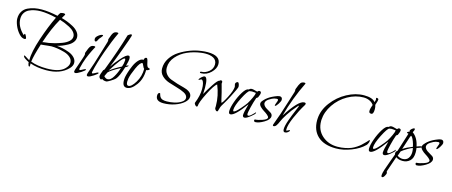

<svg xmlns="http://www.w3.org/2000/svg" viewBox="-53 -1433 5768 2449"><g transform="rotate(15 2830.5 -208.0)"><path d="M315 61Q315 79 308 79Q301 79 295.5 67Q290 55 288.5 44Q287 33 287 26Q263 15 236 -3Q209 -21 209 -37Q209 -43 214 -43Q217 -43 232 -33.5Q247 -24 264.5 -12.5Q282 -1 287 1Q287 -109 348.5 -293Q410 -477 476 -612Q355 -641 270 -641Q228 -641 190 -633.5Q152 -626 117 -609.5Q82 -593 61 -560Q40 -527 40 -482Q40 -380 137 -290Q141 -310 147 -310Q154 -310 164.5 -288.5Q175 -267 175 -259Q175 -246 157 -246Q120 -246 82.5 -288.5Q45 -331 23.5 -384Q2 -437 2 -474Q2 -529 26.5 -568.5Q51 -608 93 -628Q135 -648 180 -657Q225 -666 276 -666Q368 -666 489 -640Q503 -673 519 -687Q520 -687 521 -687Q525 -687 530 -688Q535 -689 541 -690.5Q547 -692 551 -692Q579 -692 579 -680Q579 -679 578.5 -678Q578 -677 578 -676Q567 -661 549 -627Q586 -617 624 -602.5Q662 -588 705 -565Q748 -542 774.5 -509Q801 -476 801 -438Q801 -403 778.5 -373.5Q756 -344 718.5 -323.5Q681 -303 648.5 -290Q616 -277 581 -268Q617 -266 659 -257Q701 -248 746 -231Q791 -214 820.5 -183Q850 -152 850 -113Q850 -75 815 -38Q714 68 528 68Q405 68 314 35Q314 39 314.5 47.5Q315 56 315 61ZM754 -436Q754 -467 730 -495.5Q706 -524 667.5 -544Q629 -564 597 -577Q565 -590 534 -599H533Q452 -458 389 -265Q405 -270 433.5 -272.5Q462 -275 471 -277Q507 -283 546.5 -293.5Q586 -304 637.5 -323Q689 -342 721.5 -371.5Q754 -401 754 -436ZM515 -244Q504 -244 473 -240.5Q442 -237 413.5 -234Q385 -231 379 -231Q378 -231 378 -231Q327 -73 316 11Q402 45 529 45Q695 45 761 -22Q803 -64 803 -104Q803 -144 770.5 -173.5Q738 -203 688.5 -217Q639 -231 595 -237.5Q551 -244 515 -244Z M1115 -550Q1115 -537 1096 -517Q1077 -497 1072 -486Q1059 -453 1044 -449Q1024 -449 1024 -482Q1024 -503 1055 -528Q1086 -553 1109 -553Q1114 -553 1115 -550ZM1058 -379Q1056 -376 1044.5 -354Q1033 -332 1025 -316Q1017 -300 1003 -269Q989 -238 978 -210Q967 -182 955 -143Q943 -104 934 -65Q933 -62 933 -57Q933 -45 943 -45Q949 -45 975.5 -60Q1002 -75 1010 -75Q1017 -75 1018 -71Q1018 -59 967 -26.5Q916 6 897 6Q878 6 878 -12Q878 -21 882 -33Q893 -64 904.5 -97Q916 -130 922 -148Q928 -166 934.5 -185Q941 -204 944 -213.5Q947 -223 949.5 -232.5Q952 -242 953 -247Q954 -252 954 -257Q954 -261 952.5 -264.5Q951 -268 951 -270Q951 -274 954 -283Q976 -346 993 -367Q1010 -388 1043 -388Q1056 -388 1058 -379Z M1297 -623Q1242 -509 1185 -347.5Q1128 -186 1101 -65Q1100 -62 1100 -57Q1100 -45 1110 -45Q1116 -45 1142.5 -60Q1169 -75 1176 -75Q1182 -75 1185 -71Q1185 -59 1135 -26.5Q1085 6 1064 6Q1045 6 1045 -12Q1045 -22 1049 -33Q1075 -104 1097.5 -174Q1120 -244 1149 -340.5Q1178 -437 1192 -483Q1195 -492 1195 -501Q1195 -505 1193.5 -508.5Q1192 -512 1192 -515Q1192 -518 1195 -527Q1215 -590 1232 -611Q1249 -632 1282 -632Q1296 -632 1297 -623Z M1246 -11Q1241 1 1236 1Q1227 1 1216 -11Q1205 -23 1205 -39Q1205 -54 1229 -115Q1232 -123 1238.5 -127Q1245 -131 1246 -134Q1354 -415 1417 -631L1425 -637Q1432 -643 1442.5 -649Q1453 -655 1460 -655Q1470 -655 1470 -640Q1459 -599 1400 -439Q1341 -279 1303 -187Q1341 -244 1403.5 -314.5Q1466 -385 1497 -385Q1517 -385 1517 -348V-341Q1516 -321 1498 -251Q1520 -262 1528 -262Q1531 -262 1531 -260Q1531 -255 1518.5 -245Q1506 -235 1493 -230Q1454 -101 1417 -60Q1403 -45 1360 -18.5Q1317 8 1307 8Q1266 8 1246 -11ZM1443 -206Q1325 -144 1291 -107Q1285 -95 1276.5 -76Q1268 -57 1265 -51Q1289 -24 1314 -24Q1355 -24 1390.5 -85Q1426 -146 1443 -206ZM1451 -228Q1467 -270 1469 -315Q1469 -336 1459 -336Q1426 -336 1298 -132Q1358 -181 1451 -228Z M1760 -264Q1760 -147 1699 -64Q1638 19 1578 19Q1520 19 1520 -65Q1520 -88 1524 -111Q1529 -137 1542 -178Q1555 -219 1576 -267Q1597 -315 1627.5 -348.5Q1658 -382 1689 -382H1696Q1696 -396 1704 -406Q1712 -416 1726 -416Q1740 -415 1751 -357.5Q1762 -300 1783 -298Q1802 -295 1802 -287Q1802 -279 1787 -271.5Q1772 -264 1760 -264ZM1732 -272Q1723 -277 1710 -307.5Q1697 -338 1692 -338Q1661 -338 1620 -246.5Q1579 -155 1569 -102Q1565 -79 1565 -60Q1565 -11 1593 -11Q1633 -11 1682.5 -92.5Q1732 -174 1732 -272Z M2117 54Q2164 54 2214.5 43Q2265 32 2304.5 7Q2344 -18 2344 -50Q2344 -55 2343 -59Q2338 -92 2295 -114Q2252 -136 2195.5 -151.5Q2139 -167 2083.5 -186Q2028 -205 1989.5 -243Q1951 -281 1951 -338Q1951 -411 1991.5 -473.5Q2032 -536 2096.5 -577.5Q2161 -619 2233.5 -646Q2306 -673 2379 -682Q2422 -688 2460 -688Q2631 -688 2631 -575Q2631 -516 2575 -461Q2519 -406 2444 -406Q2437 -406 2433.5 -408.5Q2430 -411 2430 -414Q2430 -416 2431 -418.5Q2432 -421 2434.5 -422.5Q2437 -424 2440 -425Q2443 -426 2447 -426Q2498 -426 2544 -464.5Q2590 -503 2590 -560Q2590 -589 2577.5 -609.5Q2565 -630 2543 -641.5Q2521 -653 2495.5 -658Q2470 -663 2440 -663Q2425 -663 2410.5 -662Q2396 -661 2382 -659Q2287 -647 2203.5 -610.5Q2120 -574 2063 -508.5Q2006 -443 2006 -363Q2006 -315 2033 -280.5Q2060 -246 2100.5 -230Q2141 -214 2189 -199Q2237 -184 2279.5 -174Q2322 -164 2353 -143Q2384 -122 2389 -92L2390 -80Q2390 -39 2345.5 0Q2301 39 2229 63.5Q2157 88 2081 88Q1979 88 1979 14Q1979 -26 2006 -26Q2009 -26 2011 -19.5Q2013 -13 2016 -2.5Q2019 8 2023 15Q2030 27 2039.5 35Q2049 43 2061 47Q2073 51 2086.5 52.5Q2100 54 2117 54Z M2954 -361Q2954 -355 2936 -315Q2918 -275 2886 -214Q2854 -153 2823 -103Q2811 -84 2804.5 -71.5Q2798 -59 2796 -53.5Q2794 -48 2788.5 -29Q2783 -10 2779 4Q2775 11 2768 11Q2758 11 2747.5 -1.5Q2737 -14 2737 -25Q2737 -29 2737.5 -37.5Q2738 -46 2738 -51Q2738 -188 2683 -321Q2647 -300 2580.5 -168.5Q2514 -37 2514 8Q2511 19 2503 19Q2493 19 2481 5Q2469 -9 2469 -20Q2469 -23 2470 -24Q2512 -127 2512 -214Q2512 -257 2505 -284.5Q2498 -312 2489 -322Q2480 -332 2470 -332Q2468 -332 2456 -324Q2444 -316 2440 -316Q2437 -316 2437 -319Q2437 -333 2463 -356Q2489 -379 2503 -379Q2544 -379 2544 -238Q2544 -208 2541 -157Q2572 -214 2624.5 -294Q2677 -374 2698 -374Q2706 -385 2718 -385Q2737 -385 2737 -363Q2737 -360 2736 -354.5Q2735 -349 2735 -346Q2735 -340 2744 -314Q2752 -290 2764 -238.5Q2776 -187 2785 -148.5Q2794 -110 2795 -110Q2809 -110 2857 -204Q2905 -298 2908 -349Q2908 -355 2904 -367Q2900 -379 2900 -386Q2900 -398 2910 -409H2911Q2922 -418 2928 -418Q2941 -418 2947.5 -398.5Q2954 -379 2954 -361Z M3245 -80Q3244 -79 3236 -71.5Q3228 -64 3223 -60Q3218 -56 3208.5 -47.5Q3199 -39 3192 -34Q3185 -29 3175 -22Q3165 -15 3157.5 -11.5Q3150 -8 3142 -5Q3134 -2 3127 -2Q3106 -2 3102 -27Q3102 -69 3135 -182Q3001 3 2943 3Q2919 3 2919 -33Q2919 -79 2946.5 -157.5Q2974 -236 3014 -299.5Q3054 -363 3084 -363H3087L3098 -371Q3107 -381 3126 -381Q3141 -381 3168 -373Q3195 -365 3198 -365Q3202 -365 3208.5 -373Q3215 -381 3224 -381Q3249 -381 3249 -359Q3249 -350 3245.5 -339Q3242 -328 3235.5 -313.5Q3229 -299 3228 -296Q3227 -294 3218.5 -290Q3210 -286 3209 -283Q3187 -221 3170 -150.5Q3153 -80 3153 -64Q3153 -39 3167 -39Q3181 -39 3201.5 -56Q3222 -73 3237 -90Q3252 -107 3253 -107Q3255 -107 3255 -103Q3255 -88 3245 -80ZM3179 -346Q3173 -346 3158.5 -348Q3144 -350 3134 -350Q3120 -350 3104 -346Q3079 -339 3022 -227.5Q2965 -116 2965 -61Q2965 -44 2975 -44Q2996 -44 3049.5 -105Q3103 -166 3120 -192Q3145 -232 3166 -278.5Q3187 -325 3187 -340Q3187 -346 3182 -346Z M3529 -343Q3527 -323 3503 -286Q3479 -249 3466 -249Q3462 -249 3462 -255Q3462 -264 3473 -291.5Q3484 -319 3484 -327Q3484 -342 3466 -342Q3463 -342 3433 -337Q3408 -331 3367.5 -305Q3327 -279 3327 -248Q3327 -237 3332 -228Q3345 -202 3377.5 -184Q3410 -166 3433.5 -150Q3457 -134 3457 -108Q3457 -64 3389.5 -23.5Q3322 17 3274 17Q3266 17 3261 10.5Q3256 4 3256 -3Q3256 -15 3267 -15Q3300 -15 3359.5 -35.5Q3419 -56 3419 -80Q3419 -94 3396.5 -113Q3374 -132 3347.5 -148Q3321 -164 3298.5 -186.5Q3276 -209 3276 -230Q3276 -247 3288 -262Q3297 -273 3307 -283.5Q3317 -294 3326 -302Q3335 -310 3346.5 -318Q3358 -326 3367 -332Q3376 -338 3388 -344Q3400 -350 3407 -353.5Q3414 -357 3425.5 -362Q3437 -367 3441.5 -368.5Q3446 -370 3456 -374Q3466 -378 3467 -378Q3484 -383 3493 -383Q3529 -383 3529 -343Z M3830 -354Q3776 -267 3729.5 -160.5Q3683 -54 3683 5Q3683 19 3691 19Q3694 19 3708.5 10Q3723 1 3726 1Q3731 1 3731 7Q3731 19 3712 32.5Q3693 46 3675 46Q3650 46 3650 9Q3650 -34 3678 -112.5Q3706 -191 3734 -255.5Q3762 -320 3762 -328Q3762 -330 3761 -330Q3757 -330 3743 -315Q3680 -244 3637 -176.5Q3594 -109 3579.5 -73Q3565 -37 3549.5 -15.5Q3534 6 3513 6Q3504 6 3504 -4Q3504 -13 3509 -24Q3536 -94 3561 -169Q3586 -244 3614.5 -336.5Q3643 -429 3661 -483Q3664 -492 3664 -501Q3664 -505 3663 -508.5Q3662 -512 3662 -514Q3662 -518 3665 -527Q3688 -591 3704 -611.5Q3720 -632 3753 -632Q3766 -632 3768 -623Q3659 -403 3591 -155Q3740 -388 3816 -388Q3837 -388 3837 -374Q3837 -365 3830 -354Z M4746 -139Q4750 -139 4750 -130Q4750 -121 4745.5 -108Q4741 -95 4735 -85Q4729 -75 4724 -70Q4662 -7 4557 34Q4452 75 4356 75Q4198 75 4115 -1Q4032 -77 4032 -210Q4032 -221 4033 -233Q4039 -345 4116.5 -448.5Q4194 -552 4307 -612.5Q4420 -673 4531 -673Q4642 -673 4680 -623Q4689 -650 4689 -662Q4689 -664 4687 -670Q4685 -676 4686 -679.5Q4687 -683 4694 -683Q4702 -683 4710 -679Q4718 -675 4718 -669Q4718 -657 4714.5 -644.5Q4711 -632 4705.5 -615.5Q4700 -599 4698 -592Q4707 -568 4707 -537Q4707 -469 4677 -469Q4660 -469 4653 -476Q4646 -483 4646 -498Q4646 -507 4647 -515.5Q4648 -524 4650.5 -533Q4653 -542 4655 -548.5Q4657 -555 4660.5 -565.5Q4664 -576 4666 -581Q4649 -609 4613 -627Q4577 -645 4531 -645Q4425 -645 4323.5 -587.5Q4222 -530 4156 -433Q4090 -336 4084 -229Q4084 -221 4084 -213Q4084 -96 4165.5 -23.5Q4247 49 4368 49Q4421 49 4469 39Q4517 29 4548.5 16Q4580 3 4612 -18.5Q4644 -40 4659 -54Q4674 -68 4695 -89Q4716 -110 4719 -113Q4722 -118 4732 -128.5Q4742 -139 4746 -139Z M5091 -80Q5090 -79 5082 -71.5Q5074 -64 5069 -60Q5064 -56 5054.5 -47.5Q5045 -39 5038 -34Q5031 -29 5021 -22Q5011 -15 5003.5 -11.5Q4996 -8 4988 -5Q4980 -2 4973 -2Q4952 -2 4948 -27Q4948 -69 4981 -182Q4847 3 4789 3Q4765 3 4765 -33Q4765 -79 4792.5 -157.5Q4820 -236 4860 -299.5Q4900 -363 4930 -363H4933L4944 -371Q4953 -381 4972 -381Q4987 -381 5014 -373Q5041 -365 5044 -365Q5048 -365 5054.5 -373Q5061 -381 5070 -381Q5095 -381 5095 -359Q5095 -350 5091.5 -339Q5088 -328 5081.5 -313.5Q5075 -299 5074 -296Q5073 -294 5064.5 -290Q5056 -286 5055 -283Q5033 -221 5016 -150.5Q4999 -80 4999 -64Q4999 -39 5013 -39Q5027 -39 5047.5 -56Q5068 -73 5083 -90Q5098 -107 5099 -107Q5101 -107 5101 -103Q5101 -88 5091 -80ZM5025 -346Q5019 -346 5004.5 -348Q4990 -350 4980 -350Q4966 -350 4950 -346Q4925 -339 4868 -227.5Q4811 -116 4811 -61Q4811 -44 4821 -44Q4842 -44 4895.5 -105Q4949 -166 4966 -192Q4991 -232 5012 -278.5Q5033 -325 5033 -340Q5033 -346 5028 -346Z M5344 -215Q5350 -217 5363 -222Q5376 -227 5387 -230Q5398 -233 5409 -233Q5416 -233 5416 -230Q5416 -223 5406 -217.5Q5396 -212 5375.5 -206Q5355 -200 5348 -197Q5353 -171 5353 -140Q5353 -62 5313.5 -26.5Q5274 9 5220 9Q5162 9 5130 -17Q5121 9 5096 81.5Q5071 154 5060 186Q5059 188 5059 190Q5059 193 5062.5 199Q5066 205 5066 211Q5066 223 5051 249.5Q5036 276 5020 276Q5008 276 5008 251Q5008 230 5024.5 178Q5041 126 5072.5 42.5Q5104 -41 5105 -45Q5102 -52 5102 -62Q5102 -85 5124 -99Q5191 -306 5202 -346Q5202 -347 5191 -348.5Q5180 -350 5180 -355Q5180 -363 5196 -370L5211 -376Q5207 -380 5207 -384Q5207 -398 5226 -414.5Q5245 -431 5258 -431Q5266 -431 5266 -421Q5266 -412 5261 -402L5250 -378Q5321 -328 5344 -215ZM5305 -183Q5288 -183 5236 -151.5Q5184 -120 5164 -102L5142 -39Q5177 -16 5210 -16Q5261 -16 5285.5 -49.5Q5310 -83 5310 -131Q5310 -153 5305 -183ZM5300 -199Q5293 -235 5281 -266Q5269 -297 5258.5 -313Q5248 -329 5241 -329Q5238 -329 5228 -300.5Q5218 -272 5201 -218Q5184 -164 5175 -137Q5223 -170 5300 -199Z M5661 -343Q5659 -323 5635 -286Q5611 -249 5598 -249Q5594 -249 5594 -255Q5594 -264 5605 -291.5Q5616 -319 5616 -327Q5616 -342 5598 -342Q5595 -342 5565 -337Q5540 -331 5499.5 -305Q5459 -279 5459 -248Q5459 -237 5464 -228Q5477 -202 5509.5 -184Q5542 -166 5565.5 -150Q5589 -134 5589 -108Q5589 -64 5521.5 -23.5Q5454 17 5406 17Q5398 17 5393 10.5Q5388 4 5388 -3Q5388 -15 5399 -15Q5432 -15 5491.5 -35.5Q5551 -56 5551 -80Q5551 -94 5528.5 -113Q5506 -132 5479.5 -148Q5453 -164 5430.5 -186.5Q5408 -209 5408 -230Q5408 -247 5420 -262Q5429 -273 5439 -283.5Q5449 -294 5458 -302Q5467 -310 5478.5 -318Q5490 -326 5499 -332Q5508 -338 5520 -344Q5532 -350 5539 -353.5Q5546 -357 5557.5 -362Q5569 -367 5573.5 -368.5Q5578 -370 5588 -374Q5598 -378 5599 -378Q5616 -383 5625 -383Q5661 -383 5661 -343Z"/></g></svg>

Font: Bilbo Swash Caps
Style: Regular
Weight: 400
Designer: Robert E. Leuschke
Foundry: Robert E. Leuschke
Version: Version 1.003